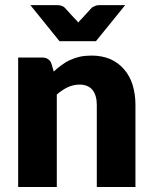

<svg xmlns="http://www.w3.org/2000/svg" viewBox="-20 -749 610 769"><path d="M186.5 -492.7 195.3 -462.4Q209.5 -476.1 226.6 -488.3Q245.6 -502.4 261.2 -508.8Q280.8 -517.6 300.3 -522Q321.8 -526.4 346.7 -526.4Q388.2 -526.4 421.9 -512.2Q454.6 -497.6 477.1 -471.2Q500.5 -443.8 511.2 -408.7Q522.5 -371.1 522.5 -329.6V0H367.7V-329.6Q367.7 -367.2 350.1 -389.2Q332.5 -410.2 298.3 -410.2Q273.9 -410.2 251 -399.4Q227.5 -388.2 207.5 -370.1V0H52.7V-518.6H148.4Q177.7 -518.6 186.5 -492.7ZM378.4 -728.5H481.4L364.3 -584H218.3L101.6 -728.5H208.5Q217.3 -728.5 226.1 -726.1Q233.4 -723.6 238.3 -719.2L280.3 -673.3Q281.2 -672.4 283.4 -670.4Q285.6 -668.5 287.1 -667Q288.1 -666 290 -663.1Q292 -660.2 293.5 -658.7Q293.9 -659.2 299.8 -666.5L306.6 -673.3L348.6 -719.2Q351.6 -721.2 361.3 -725.6Q369.1 -728.5 378.4 -728.5Z"/></svg>

Font: Lato-ExtraBold
Style: Regular
Weight: 500
Designer: Lukasz Dziedzic with Adam Twardoch and Botio Nikoltchev
Foundry: tyPoland Lukasz Dziedzic
Version: ""